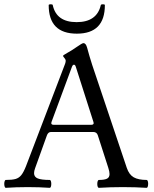

<svg xmlns="http://www.w3.org/2000/svg" viewBox="-22 -880 725 903"><path d="M-2 -15.1Q-2 -22.5 0 -28.1Q2 -33.7 4.9 -33.7Q35.2 -33.7 51.3 -38.3Q67.4 -43 78.1 -56.4Q88.9 -69.8 100.1 -98.1L284.2 -580.1Q287.1 -588.4 287.1 -594.7Q287.1 -600.1 280.8 -607.4Q274.4 -614.7 274.4 -617.2Q274.4 -620.1 293.9 -630.9Q315.4 -642.6 338.9 -659.2Q364.3 -677.2 370.6 -677.2Q381.8 -677.2 387.7 -655.8Q397.9 -617.2 411.6 -574.7L574.2 -90.8Q585 -58.6 606.9 -46.1Q628.9 -33.7 668 -33.7Q670.9 -33.7 672.9 -28.3Q674.8 -22.9 674.8 -15.6Q674.8 -8.3 672.9 -2.4Q670.9 3.4 668 3.4Q615.2 0 555.7 0Q495.6 0 442.9 3.4Q439.5 3.4 437.5 -2Q435.5 -7.3 435.5 -14.6Q435.5 -22.5 437.5 -28.1Q439.5 -33.7 442.9 -33.7Q469.7 -33.7 481.4 -39.8Q493.2 -45.9 493.2 -61.5Q493.2 -73.2 487.3 -90.8L438 -243.7Q433.1 -259.3 416.5 -259.3H217.8Q204.1 -259.3 198.2 -242.2L143.1 -88.9Q138.2 -75.7 138.2 -65.4Q138.2 -47.9 155.5 -40.8Q172.9 -33.7 212.4 -33.7Q215.3 -33.7 217.3 -28.1Q219.2 -22.5 219.2 -15.1Q219.2 -7.8 217.3 -2.2Q215.3 3.4 212.4 3.4Q164.1 0 108.9 0Q53.2 0 4.9 3.4Q2 3.4 0 -2.2Q-2 -7.8 -2 -15.1ZM406.2 -293Q418.5 -293 418.5 -300.8Q418.5 -302.2 417.5 -306.2L334.5 -565.9Q331.5 -575.7 325.7 -575.7Q320.3 -575.7 316.4 -565.9L220.2 -306.2Q219.2 -303.2 219.2 -300.8Q219.2 -293 231 -293ZM207 -856Q207 -859.9 216.8 -859.9Q225.6 -859.9 226.1 -856Q243.2 -775.9 338.4 -775.9Q433.6 -775.9 452.1 -856Q453.1 -859.9 461.9 -859.9Q471.2 -859.9 471.2 -856Q471.2 -721.7 339.4 -721.7Q207 -721.7 207 -856Z"/></svg>

Font: JuniusX
Style: Regular
Weight: 400
Designer: Peter S. Baker
Foundry: Briery Creek Software
Version: Version 1.004